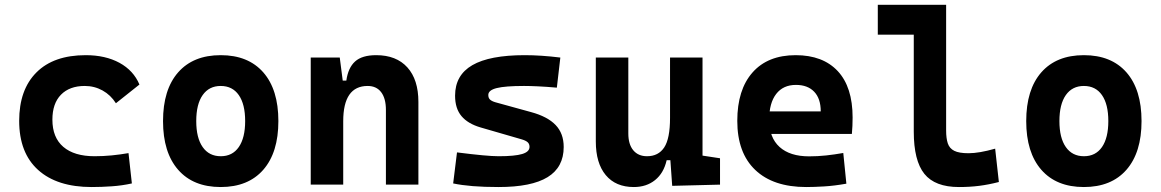

<svg xmlns="http://www.w3.org/2000/svg" viewBox="-20 -752 4728 782"><path d="M353.5 9.8Q212.4 9.8 135.3 -59.8Q58.1 -129.4 58.1 -259.8Q58.1 -386.7 128.4 -457Q198.6 -527.3 329.1 -527.3Q409.4 -527.3 466.7 -496.1Q523.9 -464.8 547.9 -407.7L452.1 -331.5Q430.8 -365.1 397.7 -383.5Q364.5 -401.9 325.2 -401.9Q263.2 -401.9 228.3 -366.2Q193.4 -330.5 193.4 -264.6Q193.4 -191.9 237.9 -153.8Q282.5 -115.7 365.2 -115.7Q400.3 -115.7 435.3 -119.1Q470.3 -122.6 503.4 -128.4L517.1 -4.9Q477.6 3.9 435.5 6.8Q393.4 9.8 353.5 9.8Z M878.9 9.8Q767.1 9.8 705.6 -60.5Q644 -130.9 644 -258.8Q644 -387.2 705.6 -457.3Q767.1 -527.3 878.9 -527.3Q990.8 -527.3 1052.3 -457.3Q1113.8 -387.2 1113.8 -258.8Q1113.8 -130.9 1052.3 -60.5Q990.8 9.8 878.9 9.8ZM879.2 -115.7Q926.8 -115.7 952.6 -153.1Q978.5 -190.5 978.5 -258.9Q978.5 -327.6 952.6 -364.7Q926.7 -401.9 878.9 -401.9Q831.5 -401.9 805.4 -364.7Q779.3 -327.5 779.3 -258.8Q779.3 -190.4 805.4 -153.1Q831.5 -115.7 879.2 -115.7Z M1551.8 0V-304.2Q1551.8 -351.1 1532.5 -376.5Q1513.2 -401.9 1477.4 -401.9Q1377.9 -401.9 1377.9 -258.3L1347.7 -423.8H1390.6Q1397.9 -476.1 1426.3 -501.7Q1454.6 -527.3 1512.2 -527.3Q1594.2 -527.3 1639.2 -477.5Q1684.1 -427.7 1684.1 -336.9V0ZM1245.6 0V-517.6H1363.8L1377.9 -408.2V0Z M2010.7 9.8Q1951.7 9.8 1906 6.1Q1860.4 2.4 1825.7 -4.9L1841.3 -131.3Q1902.8 -123.5 1944.8 -119.6Q1986.8 -115.7 2010.7 -115.7Q2077.1 -115.7 2106.9 -124.8Q2136.7 -133.8 2136.7 -153.8Q2136.7 -165.5 2129.4 -172.4Q2122.1 -179.2 2106 -184.1L1937.5 -232.9Q1885.7 -248 1859.6 -279.1Q1833.5 -310.1 1833.5 -362.3Q1833.5 -445.8 1903.8 -486.6Q1974.1 -527.3 2117.2 -527.3Q2150.4 -527.3 2186.3 -524.9Q2222.2 -522.5 2262.2 -517.6L2248 -395Q2203.6 -398.9 2170.4 -400.4Q2137.2 -401.9 2114.3 -401.9Q2037.6 -401.9 2003.2 -393.3Q1968.8 -384.8 1968.8 -365.2Q1968.8 -353 1975.8 -346.4Q1982.9 -339.8 1998 -335.4L2143.1 -295.4Q2210 -277.3 2242.9 -242.9Q2275.9 -208.5 2275.9 -153.3Q2275.9 -70.8 2210.4 -30.5Q2145 9.8 2010.7 9.8Z M2561.5 9.8Q2487.7 9.8 2447.2 -38.8Q2406.7 -87.4 2406.7 -175.8V-517.6H2539.1V-208.5Q2539.1 -164.1 2559.3 -139.9Q2579.6 -115.7 2615.2 -115.7Q2661.7 -115.7 2685.3 -151.6Q2709 -187.5 2709 -272L2735.4 -99.6H2695.3Q2683.3 -46.9 2648.1 -18.6Q2613 9.8 2561.5 9.8ZM2717.8 4.9 2709 -119.1V-210H2841.3V-118.2L2912.6 -107.4V0ZM2709 -146.5V-517.6H2841.3V-175.8Z M3263.7 9.8Q3129.2 9.8 3056.1 -59.8Q2982.9 -129.4 2982.9 -259.8Q2982.9 -386.7 3045.1 -457Q3107.3 -527.3 3220.7 -527.3Q3331.5 -527.3 3392.1 -462.4Q3452.6 -397.4 3452.6 -273.4Q3452.6 -238.3 3449.6 -206.5H3069.8V-298.3H3322.8Q3322.8 -350.5 3296.1 -378.4Q3269.5 -406.2 3221.7 -406.2Q3169.9 -406.2 3141.4 -369.4Q3112.8 -332.5 3112.8 -264.6Q3112.8 -191.5 3155.1 -153.4Q3197.4 -115.2 3275.4 -115.2Q3310.6 -115.2 3344.8 -118.9Q3378.9 -122.6 3414.6 -128.9L3427.2 -3.9Q3377.6 4.9 3336.5 7.3Q3295.3 9.8 3263.7 9.8Z M3885.7 9.8Q3788.1 9.8 3744.9 -43.9Q3701.7 -97.7 3701.7 -215.8V-732.4H3833.5V-220.7Q3833.5 -188.5 3840.3 -168Q3847.2 -147.5 3866.7 -137.7Q3886.2 -127.9 3924.8 -127.9Q3967.8 -127.9 4033.2 -146.5L4048.3 -10.7Q4006.8 0 3968.3 4.9Q3929.7 9.8 3885.7 9.8ZM3555.2 -610.8V-732.4H3710.4V-610.8Z M4394.5 9.8Q4282.7 9.8 4221.2 -60.5Q4159.7 -130.9 4159.7 -258.8Q4159.7 -387.2 4221.2 -457.3Q4282.7 -527.3 4394.5 -527.3Q4506.4 -527.3 4567.9 -457.3Q4629.4 -387.2 4629.4 -258.8Q4629.4 -130.9 4567.9 -60.5Q4506.4 9.8 4394.5 9.8ZM4394.8 -115.7Q4442.4 -115.7 4468.3 -153.1Q4494.1 -190.5 4494.1 -258.9Q4494.1 -327.6 4468.2 -364.7Q4442.3 -401.9 4394.5 -401.9Q4347.2 -401.9 4321 -364.7Q4294.9 -327.5 4294.9 -258.8Q4294.9 -190.4 4321 -153.1Q4347.2 -115.7 4394.8 -115.7Z"/></svg>

Font: Cascadia Code
Style: Regular
Weight: 400
Monospace: yes
Designer: Aaron Bell
Foundry: Saja Typeworks
Version: Version 2106.017